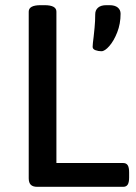

<svg xmlns="http://www.w3.org/2000/svg" viewBox="-20 -722 524 742"><path d="M91 -33V-677Q91 -702 137 -702H152Q198 -702 198 -677V-92H456Q468 -92 473.5 -83.5Q479 -75 479 -56V-36Q479 -17 473.5 -8.5Q468 0 456 0H124Q107 0 99 -8Q91 -16 91 -33ZM338 -541Q338 -551 342 -581Q343 -590 345.5 -615Q348 -640 348 -667Q348 -683 359 -692.5Q370 -702 391 -702H403Q424 -702 435 -693Q446 -684 446 -669Q446 -630 433 -597Q420 -564 402.5 -544Q385 -524 372 -524Q360 -524 349 -528Q338 -532 338 -541Z"/></svg>

Font: Asap-Medium
Style: Regular
Weight: 500
Designer: Pablo Cosgaya
Foundry: Omnibus-Type
Version: Version 2.000; ttfautohint (v1.8)